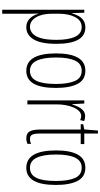

<svg xmlns="http://www.w3.org/2000/svg" viewBox="407 -1104 930 1785"><g transform="rotate(90 872.5 -211.0)"><path d="M235 -539Q387 -539 387 -270Q387 -126 345.5 -58Q304 10 234 10Q197 10 172 -6.5Q147 -23 131 -48Q115 -73 108 -100H105Q105 -88 106 -70Q107 -52 107 -29V234H70V-529H98L101 -416H104Q113 -449 129 -477Q145 -505 170.5 -522Q196 -539 235 -539ZM231 -505Q171 -505 139 -445Q107 -385 107 -291V-228Q107 -135 141 -79.5Q175 -24 230 -24Q263 -24 290.5 -48Q318 -72 334 -125.5Q350 -179 350 -270Q350 -383 321 -444Q292 -505 231 -505Z M797 -265Q797 10 638 10Q476 10 476 -267Q476 -400 515.5 -469.5Q555 -539 637 -539Q722 -539 759.5 -466.5Q797 -394 797 -265ZM514 -267Q514 -148 544 -86Q574 -24 638 -24Q701 -24 730.5 -83Q760 -142 760 -266Q760 -378 732.5 -441.5Q705 -505 637 -505Q572 -505 543 -443.5Q514 -382 514 -267Z M1059 -537Q1069 -537 1081.5 -535Q1094 -533 1105 -527L1096 -491Q1089 -494 1079 -497Q1069 -500 1058 -500Q1032 -500 1012 -480Q992 -460 978 -427.5Q964 -395 957 -355.5Q950 -316 950 -278V0H913V-529H942L948 -416H950Q959 -444 972.5 -472Q986 -500 1007 -518.5Q1028 -537 1059 -537Z M1271 -24Q1284 -24 1296 -27Q1308 -30 1317 -35V-1Q1306 4 1293.5 7Q1281 10 1265 10Q1218 10 1201 -22Q1184 -54 1184 -116V-496H1134V-519L1183 -529L1193 -656H1221V-529H1319V-496H1221V-115Q1221 -69 1231 -46.5Q1241 -24 1271 -24Z M1699 -265Q1699 10 1540 10Q1378 10 1378 -267Q1378 -400 1417.5 -469.5Q1457 -539 1539 -539Q1624 -539 1661.5 -466.5Q1699 -394 1699 -265ZM1416 -267Q1416 -148 1446 -86Q1476 -24 1540 -24Q1603 -24 1632.5 -83Q1662 -142 1662 -266Q1662 -378 1634.5 -441.5Q1607 -505 1539 -505Q1474 -505 1445 -443.5Q1416 -382 1416 -267Z"/></g></svg>

Font: Noto Sans Arabic UI XCn XLt
Style: Regular
Weight: 200
Width: 2
Designer: Monotype Design Team, Nadine Chahine and Nizar Qandah
Foundry: Monotype Imaging Inc.
Version: Version 2.010; ttfautohint (v1.8.4.7-5d5b)